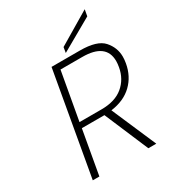

<svg xmlns="http://www.w3.org/2000/svg" viewBox="-212 -1016 1025 1134"><g transform="rotate(-30 300.5 -449.5)"><path d="M538 -855 320 -731 326 -768 546 -899ZM461 0 334 -299H180L127 0H82L206 -702H399Q516 -702 558.5 -654Q601 -606 601 -544Q601 -524 597 -501Q583 -420 528.5 -367.5Q474 -315 384 -303L515 0ZM186 -337H336Q429 -337 483 -382Q537 -427 550 -501Q554 -523 554 -541Q554 -662 392 -662H244Z"/></g></svg>

Font: Fz Poppins ExtLt
Style: Italic
Weight: 200
Italic angle: -10°
Designer: Ninad Kale (Devanagari), Jonny Pinhorn (Latin)
Foundry: Indian Type Foundry
Version: Vit hóa bi Vntype.Com & FontZin.Com